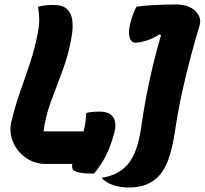

<svg xmlns="http://www.w3.org/2000/svg" viewBox="-20 -730 911 855"><path d="M432 62Q509 50 551 -0.5Q593 -51 609 -165Q620 -242 633 -309Q646 -376 661.5 -440.5Q677 -505 697 -573L690 -577Q663 -559 633 -549.5Q603 -540 583 -540Q564 -540 557 -563.5Q550 -587 561 -630Q567 -653 574.5 -671.5Q582 -690 588 -700Q608 -704 657.5 -707Q707 -710 765 -710Q820 -710 850 -681Q880 -652 868 -614Q850 -555 830 -480Q810 -405 792 -324Q774 -243 762 -164Q752 -94 739 -48.5Q726 -3 709.5 24Q693 51 672 68Q646 89 616 97Q586 105 554 105Q518 105 485 94.5Q452 84 432 62ZM183 0Q134 0 95 -27.5Q56 -55 38 -98Q20 -141 30 -185Q47 -257 70 -322Q93 -387 114.5 -452Q136 -517 149 -587Q155 -618 154.5 -647Q154 -676 149 -700Q168 -705 184.5 -706.5Q201 -708 217 -708Q259 -708 278.5 -689.5Q298 -671 302 -639.5Q306 -608 299 -568Q286 -489 259 -417Q232 -345 207 -278Q182 -211 174 -145H352Q357 -163 360 -183Q363 -203 364 -227Q388 -233 423 -233Q457 -233 473 -220Q489 -207 492.5 -186.5Q496 -166 490 -143Q475 -85 454.5 -42.5Q434 0 399 43Q353 43 331 38Q309 33 304 23.5Q299 14 302 2V0Z"/></svg>

Font: Recursive Sn Csl St XBd
Style: Italic
Weight: 800
Italic angle: -15°
Version: Version 1.079;hotconv 1.0.112;makeotfexe 2.5.65598; ttfautoh